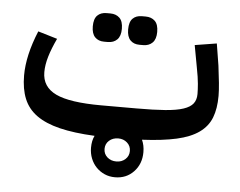

<svg xmlns="http://www.w3.org/2000/svg" viewBox="-48 -538 954 763"><g transform="rotate(5 429.0 -156.5)"><path d="M437 167Q414 167 395 158.5Q376 150 362 135.5Q348 121 340 101Q332 81 332 58Q332 30 342 10Q259 6 202 -8Q145 -22 109.5 -47.5Q74 -73 58 -112Q42 -151 42 -205Q42 -285 83 -384L160 -361Q141 -321 131 -287.5Q121 -254 121 -225Q121 -166 176.5 -139.5Q232 -113 358 -113H498Q567 -113 612.5 -116.5Q658 -120 685 -129Q712 -138 723.5 -153Q735 -168 735 -191Q735 -207 733 -231.5Q731 -256 723 -297L707 -384L794 -398L808 -311Q813 -273 816 -242.5Q819 -212 819 -191Q819 -140 805 -104Q791 -68 757.5 -44Q724 -20 668.5 -7.5Q613 5 531 9Q536 20 538.5 32Q541 44 541 58Q541 105 511.5 136Q482 167 437 167ZM347 -366Q324 -366 310.5 -380Q297 -394 297 -423Q297 -453 310.5 -466.5Q324 -480 347 -480H362Q385 -480 399 -466.5Q413 -453 413 -423Q413 -394 399 -380Q385 -366 362 -366ZM488 -366Q465 -366 451.5 -380Q438 -394 438 -423Q438 -453 451.5 -466.5Q465 -480 488 -480H503Q526 -480 540 -466.5Q554 -453 554 -423Q554 -394 540 -380Q526 -366 503 -366ZM437 104Q458 104 472.5 91Q487 78 487 58Q487 38 472.5 25Q458 12 437 12Q415 12 400.5 25Q386 38 386 58Q386 78 400.5 91Q415 104 437 104Z"/></g></svg>

Font: IBM Plex Sans Arabic Medium
Style: Regular
Weight: 500
Designer: Mike Abbink, Paul van der Laan, Pieter van Rosmalen, Wael Morcos, Khajak Apelian
Foundry: Bold Monday
Version: Version 1.1